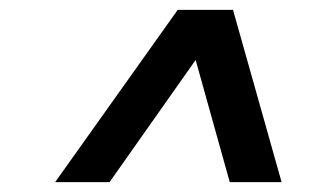

<svg xmlns="http://www.w3.org/2000/svg" viewBox="-20 -720 640 390"><path d="M92 -350 341 -700H453.3L552 -350H446.7L377.4 -598.2L202.5 -350Z"/></svg>

Font: Red Hat Display VF
Style: Italic
Weight: 300
Italic angle: -12°
Designer: Pentagram, MCKL
Foundry: Pentagram, MCKL
Version: Version 1.023